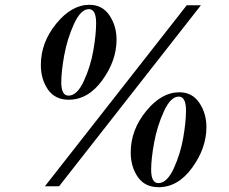

<svg xmlns="http://www.w3.org/2000/svg" viewBox="-20 -774 953 799"><path d="M757 -752H816L226 1H167ZM266 -359Q209 -359 179.5 -401.5Q150 -444 150 -504Q150 -597 214 -675.5Q278 -754 352 -754Q406 -754 435.5 -710Q465 -666 465 -609Q465 -522 406 -440.5Q347 -359 266 -359ZM350 -736Q316 -736 288 -674.5Q260 -613 247.5 -545Q235 -477 235 -432Q235 -376 265 -376Q301 -376 329 -437Q357 -498 368.5 -564.5Q380 -631 380 -678Q380 -736 350 -736ZM640 5Q583 5 553.5 -37.5Q524 -80 524 -140Q524 -233 588 -311.5Q652 -390 726 -390Q780 -390 809.5 -346Q839 -302 839 -245Q839 -158 780 -76.5Q721 5 640 5ZM724 -372Q690 -372 662 -310.5Q634 -249 621.5 -181Q609 -113 609 -68Q609 -12 639 -12Q675 -12 703 -73Q731 -134 742.5 -200.5Q754 -267 754 -314Q754 -372 724 -372Z"/></svg>

Font: Libre Bodoni
Style: Italic
Weight: 400
Italic angle: -13°
Designer: Pablo Impallari, Rodrigo Fuenzalida
Foundry: Pablo Impallari, Rodrigo Fuenzalida
Version: Version 1.001